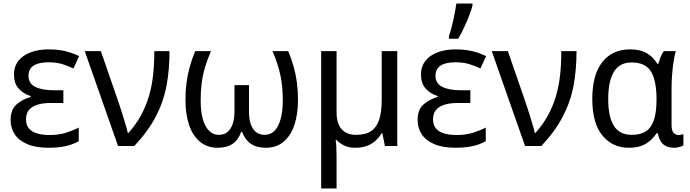

<svg xmlns="http://www.w3.org/2000/svg" viewBox="-20 -825 3897 1085"><path d="M338 -315V-243H268Q220 -243 189 -232.5Q158 -222 142.5 -202Q127 -182 127 -151Q127 -118 144 -98.5Q161 -79 191.5 -70.5Q222 -62 260 -62Q313 -62 353.5 -75Q394 -88 425 -104V-27Q406 -16 381 -7.5Q356 1 325 5.5Q294 10 255 10Q182 10 134 -10.5Q86 -31 63 -66.5Q40 -102 40 -146Q40 -206 73.5 -235Q107 -264 153 -277V-282Q110 -296 84.5 -325.5Q59 -355 59 -404Q59 -449 84 -481Q109 -513 153.5 -529.5Q198 -546 255 -546Q291 -546 320.5 -541.5Q350 -537 376 -528.5Q402 -520 427 -508L395 -438Q364 -453 331 -463Q298 -473 254 -473Q198 -473 169.5 -454Q141 -435 141 -397Q141 -353 179.5 -334Q218 -315 284 -315Z M459 -536H550L650 -247Q658 -223 668.5 -190Q679 -157 688.5 -125.5Q698 -94 702 -74H706Q748 -121 776 -172Q804 -223 821 -279.5Q838 -336 845 -399.5Q852 -463 852 -536H938Q938 -431 921 -340.5Q904 -250 860.5 -166.5Q817 -83 739 0H647Z M1609 -536Q1628 -490 1640 -446.5Q1652 -403 1658 -357.5Q1664 -312 1664 -260Q1664 -180 1643.5 -119Q1623 -58 1582.5 -24Q1542 10 1482 10Q1430 10 1397 -13Q1364 -36 1348 -80H1343Q1328 -36 1295.5 -13Q1263 10 1210 10Q1151 10 1110 -24Q1069 -58 1048.5 -119Q1028 -180 1028 -260Q1028 -312 1034 -357.5Q1040 -403 1052 -446.5Q1064 -490 1083 -536H1172Q1152 -489 1139 -446Q1126 -403 1120 -357.5Q1114 -312 1114 -259Q1114 -162 1142 -112.5Q1170 -63 1216 -63Q1247 -63 1266.5 -80Q1286 -97 1295.5 -126.5Q1305 -156 1305 -193V-344H1387V-193Q1387 -152 1397.5 -122.5Q1408 -93 1428 -78Q1448 -63 1476 -63Q1508 -63 1530.5 -85Q1553 -107 1565.5 -151Q1578 -195 1578 -259Q1578 -339 1564 -402.5Q1550 -466 1520 -536Z M2225 -536V0H2155L2141 -72H2136Q2121 -46 2099.5 -27.5Q2078 -9 2050.5 0.5Q2023 10 1988 10Q1952 10 1925.5 -2.5Q1899 -15 1881 -35H1877Q1879 -23 1880 -5.5Q1881 12 1881.5 34.5Q1882 57 1882 84V240H1795V-536H1882V-190Q1882 -128 1910 -95.5Q1938 -63 1993 -63Q2048 -63 2079 -85.5Q2110 -108 2123.5 -151.5Q2137 -195 2137 -257V-536Z M2638 -315V-243H2568Q2520 -243 2489 -232.5Q2458 -222 2442.5 -202Q2427 -182 2427 -151Q2427 -118 2444 -98.5Q2461 -79 2491.5 -70.5Q2522 -62 2560 -62Q2613 -62 2653.5 -75Q2694 -88 2725 -104V-27Q2706 -16 2681 -7.5Q2656 1 2625 5.5Q2594 10 2555 10Q2482 10 2434 -10.5Q2386 -31 2363 -66.5Q2340 -102 2340 -146Q2340 -206 2373.5 -235Q2407 -264 2453 -277V-282Q2410 -296 2384.5 -325.5Q2359 -355 2359 -404Q2359 -449 2384 -481Q2409 -513 2453.5 -529.5Q2498 -546 2555 -546Q2591 -546 2620.5 -541.5Q2650 -537 2676 -528.5Q2702 -520 2727 -508L2695 -438Q2664 -453 2631 -463Q2598 -473 2554 -473Q2498 -473 2469.5 -454Q2441 -435 2441 -397Q2441 -353 2479.5 -334Q2518 -315 2584 -315ZM2517 -620Q2523 -638 2529.5 -661.5Q2536 -685 2541.5 -710.5Q2547 -736 2551.5 -760.5Q2556 -785 2559 -805H2650V-794Q2645 -772 2632 -738.5Q2619 -705 2602.5 -669.5Q2586 -634 2569 -606H2517Z M2759 -536H2850L2950 -247Q2958 -223 2968.5 -190Q2979 -157 2988.5 -125.5Q2998 -94 3002 -74H3006Q3048 -121 3076 -172Q3104 -223 3121 -279.5Q3138 -336 3145 -399.5Q3152 -463 3152 -536H3238Q3238 -431 3221 -340.5Q3204 -250 3160.5 -166.5Q3117 -83 3039 0H2947Z M3550 -63Q3601 -63 3631.5 -84Q3662 -105 3676 -149Q3690 -193 3690 -261V-267Q3690 -367 3659.5 -419.5Q3629 -472 3549 -472Q3481 -472 3449 -419Q3417 -366 3417 -265Q3417 -165 3449 -114Q3481 -63 3550 -63ZM3533 10Q3441 10 3384 -59.5Q3327 -129 3327 -266Q3327 -402 3383.5 -474Q3440 -546 3541 -546Q3597 -546 3633.5 -525.5Q3670 -505 3695 -464H3700Q3705 -481 3712.5 -501Q3720 -521 3731 -536H3799Q3792 -514 3786.5 -478Q3781 -442 3778 -402Q3775 -362 3775 -326V-118Q3775 -87 3786.5 -74.5Q3798 -62 3814 -62Q3821 -62 3829.5 -64Q3838 -66 3842 -67V-3Q3837 0 3828.5 3Q3820 6 3809.5 8Q3799 10 3788 10Q3753 10 3730 -8Q3707 -26 3697 -72H3690Q3676 -50 3655 -31Q3634 -12 3604.5 -1Q3575 10 3533 10Z"/></svg>

Font: Noto Sans Display
Style: Regular
Weight: 400
Designer: Monotype Design Team
Foundry: Monotype Imaging Inc.
Version: Version 2.003